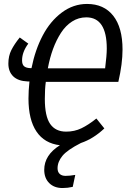

<svg xmlns="http://www.w3.org/2000/svg" viewBox="-20 -718 648 964"><path d="M574.2 -307.1H210Q205.1 -271 205.1 -221.2Q205.1 -134.3 231.9 -95.7Q258.8 -57.1 312 -57.1Q354 -57.1 388.9 -74Q423.8 -90.8 463.9 -123L503.9 -73.2Q448.7 -21 386.2 0Q317.9 34.7 293.5 64.5Q269 94.2 269 127Q269 145 279.5 155Q290 165 309.1 165Q329.6 165 357.9 160.2L345.2 220.2Q319.8 226.1 293.9 226.1Q252 226.1 227.1 201.2Q202.1 176.3 202.1 134.8Q202.1 60.5 280.8 11.2Q203.1 2 163.1 -57.6Q123 -117.2 123 -223.1Q123 -262.7 127.9 -309.1H118.2Q70.8 -311 46.4 -334.7Q22 -358.4 22 -398.9Q22 -437 37.1 -466.8Q52.2 -496.6 79.1 -529.8L122.1 -499Q90.8 -457 90.8 -415Q90.8 -394.5 100.6 -385.7Q110.4 -377 130.9 -376H138.2Q156.7 -468.3 194.6 -540Q232.4 -611.8 290.3 -655Q348.1 -698.2 417 -698.2Q501.5 -698.2 548.3 -639.2Q595.2 -580.1 595.2 -469.2Q595.2 -397.9 574.2 -307.1ZM413.1 -630.9Q374.5 -630.9 342 -610.1Q309.6 -589.4 286.1 -553Q262.7 -516.6 246.3 -472.2Q230 -427.7 220.2 -375H507.8Q516.1 -439.9 516.1 -474.1Q516.1 -630.9 413.1 -630.9Z"/></svg>

Font: Fira Sans Compressed Book
Style: Italic
Weight: 350
Width: 3
Italic angle: -8°
Designer: Carrois Corporate & Edenspiekermann AG
Foundry: Carrois Corporate GbR & Edenspiekermann AG
Version: Version 4.203;PS 004.203;hotconv 1.0.88;makeotf.lib2.5.64775